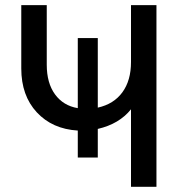

<svg xmlns="http://www.w3.org/2000/svg" viewBox="-20 -720 690 740"><path d="M279.8 -573.2H356.9V-305.2Q418.5 -318.8 451.7 -364.3Q484.9 -409.7 484.9 -481V-700.2H583V0H484.9V-298.8Q439.5 -242.2 356.9 -223.1V-112.8H279.8V-216.8Q181.6 -222.7 121.8 -287.1Q62 -351.6 62 -456.1V-700.2H160.2V-470.2Q160.2 -399.9 192.1 -356.2Q224.1 -312.5 279.8 -303.2Z"/></svg>

Font: LT Superior Med
Style: Regular
Weight: 500
Designer: Daniel Lyons
Foundry: LyonsType
Version: Version 1.000